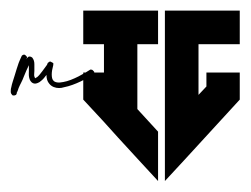

<svg xmlns="http://www.w3.org/2000/svg" viewBox="-20 -360 466 357"><path d="M23.9 -258.3C22.9 -258.3 21.5 -257.3 20.5 -256.3C19.5 -254.4 19 -253.4 18.1 -251C17.1 -248.5 15.6 -245.6 14.6 -242.7C12.2 -235.8 9.8 -228 7.3 -219.7C4.9 -211.4 2 -204.1 1 -197.8C0 -194.8 0 -191.9 0 -189.5C0 -188.5 0 -187.5 1 -185.5C2 -184.6 2 -184.1 2.9 -183.1C3.9 -182.1 6.3 -182.6 7.3 -182.6C9.8 -183.6 10.3 -183.6 10.3 -184.6C10.3 -185.5 10.7 -185.1 10.7 -185.1C10.7 -186 11.2 -185.5 11.2 -186.5C11.2 -187.5 10.7 -187.5 11.7 -188.5C12.7 -190.4 13.7 -193.4 14.6 -196.3C17.1 -202.6 21.5 -209.5 24.4 -217.8C27.3 -225.1 31.2 -233.9 33.7 -238.8V-228C33.7 -223.6 33.2 -220.2 34.2 -215.8C35.2 -211.4 37.1 -207 42 -205.1C44.4 -204.1 47.4 -204.6 49.8 -205.6C52.2 -206.5 54.2 -207.5 56.2 -209.5C60.1 -212.4 63.5 -216.8 66.4 -220.7C66.4 -213.9 67.9 -208.5 71.8 -204.1C76.2 -198.7 83 -196.3 89.8 -196.3C92.8 -196.3 96.2 -196.8 99.1 -197.8C119.6 -201.7 143.1 -214.8 152.3 -221.2C153.3 -222.2 155.3 -223.6 155.3 -225.6C155.3 -226.6 154.8 -227.1 153.8 -228C152.8 -229 151.9 -230.5 149.9 -230.5C148.9 -230.5 147.9 -231 147 -230C138.7 -224.6 115.2 -210.4 97.7 -207.5C88.9 -205.6 82 -206.5 79.1 -210.4C77.1 -212.4 76.2 -216.3 76.2 -221.7C76.2 -226.1 77.1 -231.9 79.1 -239.3V-240.7V-242.7L73.7 -245.6C73.7 -245.6 72.3 -245.1 71.3 -245.1L69.8 -243.7V-243.2C69.8 -243.2 68.8 -243.7 68.8 -242.7C67.9 -241.7 67.9 -239.7 66.9 -238.8C64.9 -235.8 61.5 -231.4 58.6 -227.5C55.7 -223.6 52.2 -219.2 49.3 -216.8C48.3 -215.8 46.9 -215.8 45.9 -214.8C45.9 -214.8 45.4 -214.4 45.4 -214.4C44.9 -214.8 44.9 -215.8 43.9 -217.8C43 -220.2 43.9 -223.6 43.9 -228V-240.7C43.9 -245.1 43 -249 40 -252.9C39.1 -253.9 36.6 -254.9 35.6 -254.9C34.7 -254.9 33.2 -254.9 32.2 -253.9L29.3 -251C28.3 -250 29.8 -251 28.8 -250V-251C29.8 -252 30.3 -252 30.3 -252.9C30.3 -254.9 28.3 -256.3 27.3 -257.3C26.4 -258.3 25.9 -258.3 24.9 -258.3Z M286.6 -340.3V-277.8V-115.2V-23.4L322.8 -62.5L425.8 -174.8V-225.1H363.8V-199.2L349.1 -183.6V-277.8H425.8V-340.3H349.1ZM134.8 -340.3V-277.8H173.3V-225.1H134.8V-174.8L173.3 -133.3L177.7 -128.4L199.7 -104L237.8 -62.5L273.9 -23.4V-115.2L235.4 -157.2V-277.8H273.9V-340.3Z"/></svg>

Font: Oshawa
Style: Regular
Weight: 400
Designer: Sadat Fauzi
Foundry: Intuisi Creative
Version: Version 001.000